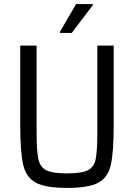

<svg xmlns="http://www.w3.org/2000/svg" viewBox="-20 -911 656 939"><path d="M79 0ZM536 -688V-300Q536 -166 522 -104.5Q508 -43 461 -17.5Q414 8 308 8Q203 8 155.5 -17.5Q108 -43 93.5 -104.5Q79 -166 79 -300V-688H159V-265Q159 -172 167.5 -133Q176 -94 206 -78.5Q236 -63 308 -63Q380 -63 410 -78.5Q440 -94 448 -133Q456 -172 456 -265V-688ZM273 -750V-755L352 -891H434V-886L331 -750Z"/></svg>

Font: Assailand
Style: Regular
Weight: 400
Designer: Hector Gatti with collaboration of the Omnibus-Type team
Foundry: Omnibus-Type
Version: Version 0.072;October 19, 2019;FontCreator 12.0.0.2547 64-bi